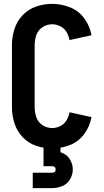

<svg xmlns="http://www.w3.org/2000/svg" viewBox="-20 -763 540 997"><path d="M150 214V134H250Q269 134 269 117Q269 100 250 100H206V0H294V27L303 31Q329 41 343.5 65.5Q358 90 358 117Q358 144 343.5 168.5Q329 193 303 203.5Q277 214 250 214ZM251 8Q208 8 167.5 -6Q127 -20 97.5 -51Q68 -82 55 -123Q42 -164 42 -206V-529Q42 -571 55 -612Q68 -653 97.5 -684Q127 -715 167.5 -729Q208 -743 251 -743Q298 -743 343.5 -725Q389 -707 418 -667Q447 -627 455 -580L341 -555Q337 -577 325.5 -596.5Q314 -616 293.5 -626.5Q273 -637 251 -637Q224 -637 201 -622Q178 -607 169 -581.5Q160 -556 160 -529V-206Q160 -179 169 -153.5Q178 -128 201 -113Q224 -98 251 -98Q273 -98 293.5 -108.5Q314 -119 325.5 -138.5Q337 -158 341 -180L455 -155Q447 -108 418 -68Q389 -28 343.5 -10Q298 8 251 8Z"/></svg>

Font: Iosevka SS01
Style: Bold
Weight: 700
Monospace: yes
Designer: Belleve Invis
Foundry: Belleve Invis
Version: 2.3.3; ttfautohint (v1.8.3)